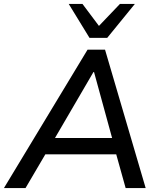

<svg xmlns="http://www.w3.org/2000/svg" viewBox="-50 -958 812 978"><path d="M-30 0 396 -705H485L692 0H590L542 -172H181L80 0ZM426 -591 230 -255H521L429 -591ZM406 -765 300 -938H370L454 -826L561 -938H637L496 -765Z"/></svg>

Font: Mulish SemiBold
Style: Italic
Weight: 600
Italic angle: -9°
Designer: Vernon Adams
Foundry: Vernon Adams
Version: Version 3.603; ttfautohint (v1.8.3)